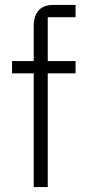

<svg xmlns="http://www.w3.org/2000/svg" viewBox="-20 -760 349 780"><path d="M117 -462H29V-512H117V-655Q117 -694 136.5 -717Q156 -740 197 -740H287V-690H174V-512H287V-462H174V0H117Z"/></svg>

Font: IBM Plex Sans Thai Looped Light
Style: Regular
Weight: 300
Designer: Mike Abbink, Paul van der Laan, Pieter van Rosmalen, Ben Mitchell, Mark Frömberg
Foundry: Bold Monday
Version: Version 1.1